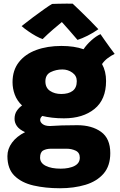

<svg xmlns="http://www.w3.org/2000/svg" viewBox="-20 -779 656 1049"><path d="M329.5 -132.5Q295 -132.5 265.2 -136Q235.5 -139.5 211 -145.5Q199.5 -135.5 199.5 -124Q199.5 -111 213.2 -100.8Q227 -90.5 253 -90.5H253.5Q284 -92.5 318 -93.8Q352 -95 402 -95Q481.5 -95 532 -58.8Q582.5 -22.5 582.5 57.5Q582.5 127.5 545.8 169.8Q509 212 446.5 230.8Q384 249.5 307.5 249.5Q228.5 249.5 163.2 234.5Q98 219.5 59.2 181.5Q20.5 143.5 20.5 74Q20.5 34.5 45.8 0.2Q71 -34 117 -57Q85.5 -71.5 72.5 -90Q59.5 -108.5 59.5 -129.5Q59.5 -156 72.2 -174.2Q85 -192.5 100.5 -202.5Q72.5 -229.5 60.5 -262.5Q48.5 -295.5 48.5 -330Q48.5 -395 83 -439.2Q117.5 -483.5 178 -505.8Q238.5 -528 315.5 -528Q385.5 -528 436.5 -510Q452.5 -534.5 478.5 -558Q504.5 -581.5 529 -592.5Q537 -581 551.2 -560.5Q565.5 -540 580.8 -519Q596 -498 606.5 -484.5Q588.5 -476 569.5 -462Q550.5 -448 537.5 -429Q559.5 -389.5 559.5 -336.5Q559.5 -235 496.2 -183.8Q433 -132.5 329.5 -132.5ZM314.5 -265.5Q354.5 -265.5 377 -282.5Q399.5 -299.5 399.5 -336Q399.5 -365 375.2 -382.2Q351 -399.5 321 -399.5Q286.5 -399.5 257.2 -385.2Q228 -371 228 -334.5Q228 -299.5 253.2 -282.5Q278.5 -265.5 314.5 -265.5ZM311.5 142.5Q357 142.5 386.5 127.8Q416 113 416 82.5Q416 55 393.5 44.2Q371 33.5 343.5 33.5H259.5Q233.5 33.5 216.2 43Q199 52.5 199 82.5Q199 111.5 229.8 127Q260.5 142.5 311.5 142.5ZM377 -759Q396 -741 422 -716Q448 -691 473.5 -665.2Q499 -639.5 517.5 -619.5Q489.5 -599.5 458.5 -584Q427.5 -568.5 403.5 -561Q381 -588 355.5 -616.5Q330 -645 318 -658.5Q301 -645 269.8 -618Q238.5 -591 213 -565.5Q197.5 -570.5 176.2 -582.2Q155 -594 133.8 -608.8Q112.5 -623.5 98 -636.5Q128 -660.5 161.2 -685.2Q194.5 -710 222.5 -729.8Q250.5 -749.5 264.5 -757.5Q274 -758 296.5 -758.5Q319 -759 342.2 -759.2Q365.5 -759.5 377 -759Z"/></svg>

Font: Grandstander ExtraBold
Style: Regular
Weight: 800
Designer: Tyler Finck
Foundry: Etcetera Type Co
Version: Version 1.200; ttfautohint (v1.8.3)